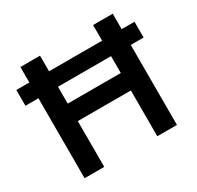

<svg xmlns="http://www.w3.org/2000/svg" viewBox="-154 -897 1103 1075"><g transform="rotate(-30 398.0 -359.5)"><path d="M100 0V-517H16V-619H100V-719H227V-618H570V-719H697V-619H780V-517H697V0H570V-296H227V0ZM227 -409H570V-518H227Z"/></g></svg>

Font: Nunitoga
Style: Bold
Weight: 700
Designer: Vernon Adams
Foundry: Vernon Adams
Version: Version 1.0